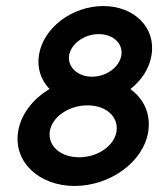

<svg xmlns="http://www.w3.org/2000/svg" viewBox="-20 -605 524 636"><path d="M227 11C343 11 455 -67 471 -169C480 -227 457 -277 412 -310C449 -339 475 -378 482 -423C497 -515 423 -585 322 -585C221 -585 124 -515 109 -423C102 -378 116 -340 144 -310C90 -278 49 -227 40 -169C24 -67 111 11 227 11ZM270 -256C333 -256 373 -217 366 -170C359 -123 305 -84 242 -84C179 -84 138 -123 145 -170C152 -217 207 -256 270 -256ZM307 -492C356 -492 388 -460 382 -422C376 -384 334 -351 285 -351C236 -351 203 -384 209 -422C215 -459 258 -492 307 -492Z"/></svg>

Font: Charger Pro
Style: BlkObl
Weight: 900
Designer: Jasper
Foundry: Cannot Into Space Fonts
Version: Version 1.09